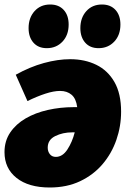

<svg xmlns="http://www.w3.org/2000/svg" viewBox="-22 -818 570 853"><path d="M290 -555Q355 -555 406 -530Q457 -505 486.5 -453.5Q516 -402 516 -322Q516 -257 495 -196.5Q474 -136 433.5 -88.5Q393 -41 334 -13Q275 15 199 15Q105 15 51.5 -27.5Q-2 -70 -2 -142Q-2 -192 23.5 -229.5Q49 -267 92 -292Q135 -317 190.5 -329.5Q246 -342 306 -342Q314 -342 321 -342Q316 -380 296 -397Q276 -414 245 -414Q217 -414 180 -402Q143 -390 100 -369L48 -486Q111 -521 173 -538Q235 -555 290 -555ZM190 -162Q190 -145 199.5 -133Q209 -121 226 -121Q256 -121 277.5 -154Q299 -187 310 -230Q306 -230 299 -230Q257 -230 223.5 -213.5Q190 -197 190 -162ZM186 -604Q148 -604 126.5 -628.5Q105 -653 105 -693Q105 -739 131.5 -768.5Q158 -798 201 -798Q239 -798 261 -774Q283 -750 283 -709Q283 -662 255.5 -633Q228 -604 186 -604ZM416 -604Q378 -604 356.5 -628.5Q335 -653 335 -693Q335 -739 361.5 -768.5Q388 -798 431 -798Q469 -798 491 -774Q513 -750 513 -709Q513 -662 485.5 -633Q458 -604 416 -604Z"/></svg>

Font: Bitter Black
Style: Italic
Weight: 900
Italic angle: -9°
Designer: Sol Matas, and Bitter project Authors
Foundry: Sol Matas
Version: Version 2.001